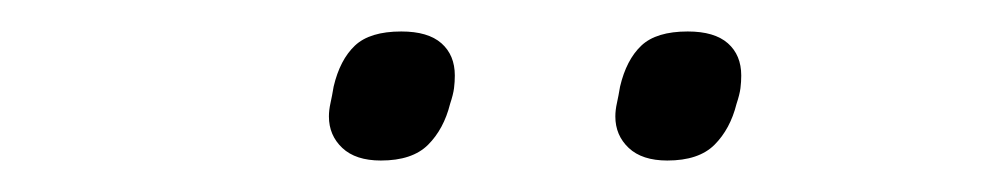

<svg xmlns="http://www.w3.org/2000/svg" viewBox="-20 -729 636 122"><path d="M222 -627Q206 -627 197.5 -635Q189 -643 189 -655Q189 -659 190 -663.5Q191 -668 192 -674Q196 -691 205.5 -700Q215 -709 235 -709Q252 -709 260.5 -701.5Q269 -694 269 -681Q269 -677 268.5 -673Q268 -669 266 -663Q262 -647 252 -637Q242 -627 222 -627ZM404 -627Q388 -627 379.5 -635Q371 -643 371 -655Q371 -659 372 -663.5Q373 -668 374 -674Q378 -691 387.5 -700Q397 -709 417 -709Q434 -709 442.5 -701.5Q451 -694 451 -681Q451 -677 450.5 -673Q450 -669 448 -663Q444 -647 434 -637Q424 -627 404 -627Z"/></svg>

Font: IBM Plex Sans Light
Style: Italic
Weight: 300
Italic angle: -11.31°
Designer: Mike Abbink, Paul van der Laan, Pieter van Rosmalen
Foundry: Bold Monday
Version: Version 3.201